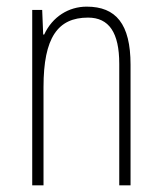

<svg xmlns="http://www.w3.org/2000/svg" viewBox="-20 -558 487 578"><path d="M77 0H111V-296C111 -445 154 -505 245 -505C308 -505 339 -460 339 -366V0H373V-363C373 -486 329 -538 241 -538C187 -538 138 -508 113 -454H110L107 -528H77Z"/></svg>

Font: Kathrein 37 Thin Condensed
Style: Regular
Weight: 250
Width: 3
Designer: Lazydogs Typefoundry, based on Open Sans by Ascender Corporation
Foundry: Lazydogs Typefoundry
Version: Version 1.003;PS 001.003;hotconv 1.0.88;makeotf.lib2.5.64775